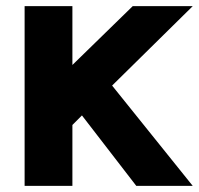

<svg xmlns="http://www.w3.org/2000/svg" viewBox="-20 -608 650 628"><path d="M60.5 0V-587.9H216.8V-395.5L414.1 -587.9H610.4L346.7 -328.1L610.4 0H425.8L248 -230.5L216.8 -199.2V0Z"/></svg>

Font: Gothic A1 Black
Style: Regular
Weight: 900
Version: Version 2.50